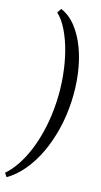

<svg xmlns="http://www.w3.org/2000/svg" viewBox="-142 -828 539 1027"><g transform="rotate(10 127.5 -314.5)"><path d="M244.1 -306.2Q232.9 -225.6 208 -152.8Q183.1 -80.1 147.7 -19.8Q112.3 40.5 67.6 85.2Q22.9 129.9 -27.8 153.8L-40 131.8Q-6.8 108.4 25.4 68.6Q57.6 28.8 85.2 -25.1Q112.8 -79.1 133.8 -146.2Q154.8 -213.4 166 -292Q175.8 -362.8 175 -433.1Q174.3 -503.4 163.8 -565.7Q153.3 -627.9 133.8 -678.7Q114.3 -729.5 85.9 -761.2L104 -783.2Q149.9 -758.8 181.4 -710.2Q212.9 -661.6 230.5 -597.7Q248 -533.7 251.5 -458.7Q254.9 -383.8 244.1 -306.2Z"/></g></svg>

Font: Gentium Plus
Style: Italic
Weight: 400
Italic angle: -8°
Designer: J. Victor Gaultney, Annie Olsen, Iska Routamaa
Foundry: SIL International
Version: Version 1.510